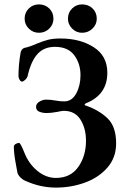

<svg xmlns="http://www.w3.org/2000/svg" viewBox="-20 -839 582 873"><path d="M95 -17Q83 -22 72.5 -32.5Q62 -43 59 -55Q58 -61 50.5 -102Q43 -143 43 -172Q43 -179 50.5 -184Q58 -189 67 -189Q73 -189 90 -147Q110 -95 149.5 -62.5Q189 -30 234 -30Q301 -30 336 -80Q371 -130 371 -199Q371 -255 346 -295Q321 -335 270 -335Q263 -335 254 -333Q245 -331 239 -330Q211 -325 192 -325Q174 -325 159 -331Q144 -337 144 -353Q144 -368 159.5 -377Q175 -386 189 -386Q211 -386 231 -382Q253 -378 272 -378Q307 -378 326.5 -414Q346 -450 346 -497Q346 -550 317.5 -588Q289 -626 230 -626Q180 -626 150.5 -593.5Q121 -561 106 -495Q104 -485 95 -476.5Q86 -468 80 -468Q74 -468 69 -476.5Q64 -485 64 -493Q64 -542 73 -596Q74 -606 79 -612.5Q84 -619 90 -621Q115 -626 146 -640Q175 -652 198 -658Q221 -664 255 -664Q344 -664 406 -624.5Q468 -585 468 -508Q468 -408 370 -369Q365 -367 365 -363.5Q365 -360 370 -359Q429 -339 468.5 -301.5Q508 -264 508 -187Q508 -122 468 -76.5Q428 -31 365.5 -8.5Q303 14 234 14Q163 14 95 -17ZM92 -754Q92 -782 111 -800.5Q130 -819 157 -819Q185 -819 204 -800.5Q223 -782 223 -754Q223 -728 204 -709Q185 -690 157 -690Q130 -690 111 -709Q92 -728 92 -754ZM289 -754Q289 -782 308 -800.5Q327 -819 353 -819Q382 -819 401 -800.5Q420 -782 420 -754Q420 -728 400.5 -709Q381 -690 353 -690Q327 -690 308 -709Q289 -728 289 -754Z"/></svg>

Font: EB Garamond SemiBold
Style: Regular
Weight: 600
Designer: Georg Duffner and Octavio Pardo
Foundry: Georg Duffner
Version: Version 1.000